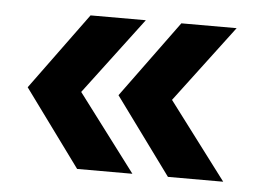

<svg xmlns="http://www.w3.org/2000/svg" viewBox="-36 -513 580 436"><g transform="rotate(5 254.0 -295.0)"><path d="M154 -120 26 -295 154 -470H280L148 -295L280 -120ZM361 -120 233 -295 361 -470H487L355 -295L487 -120Z"/></g></svg>

Font: Host Grotesk SemiBold
Style: Regular
Weight: 600
Designer: Doukan Karapınar
Foundry: Element Type
Version: Version 1.003